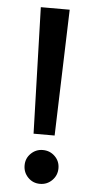

<svg xmlns="http://www.w3.org/2000/svg" viewBox="-53 -753 390 789"><g transform="rotate(5 142.5 -358.0)"><path d="M185.5 -199.2H98.6L83 -719.7H202.1ZM212.9 -66.4Q212.9 -37.1 192.4 -16.6Q171.9 3.9 142.6 3.9Q113.3 3.9 93.3 -16.6Q73.2 -37.1 73.2 -66.4Q73.2 -95.7 93.8 -115.7Q114.3 -135.7 142.6 -135.7Q171.9 -135.7 192.4 -115.7Q212.9 -95.7 212.9 -66.4Z"/></g></svg>

Font: Allerta
Style: Medium
Weight: 500
Designer: Matt McInerney
Foundry: Matt McInerney
Version: Version 1.0